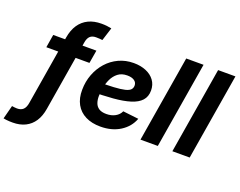

<svg xmlns="http://www.w3.org/2000/svg" viewBox="-233 -1029 1899 1520"><g transform="rotate(20 716.5 -268.5)"><path d="M418.5 -542.5 399.9 -432.6H36.6L54.7 -542.5ZM-10.7 219.2Q-24.4 219.2 -38.3 218.5Q-52.2 217.8 -64.9 216.3Q-77.6 214.8 -88.9 212.4L-59.1 98.1Q-50.3 99.6 -37.4 101.1Q-24.4 102.5 -16.1 102.5Q17.1 102.5 35.6 85Q54.2 67.4 60.5 29.3L157.7 -558.6Q168.5 -623.5 198.2 -667.7Q228 -711.9 274.9 -734.6Q321.8 -757.3 384.8 -757.3Q408.2 -757.3 428.7 -755.1Q449.2 -752.9 469.2 -748.5L434.1 -637.7Q424.3 -639.2 410.4 -640.1Q396.5 -641.1 379.9 -641.1Q347.7 -641.1 329.8 -624Q312 -606.9 306.2 -570.8L207.5 24.4Q197.3 87.9 168.9 131.1Q140.6 174.3 95.2 196.8Q49.8 219.2 -10.7 219.2Z M652.3 11.7Q579.6 11.7 526.6 -14.9Q473.6 -41.5 445.6 -92Q417.5 -142.6 418.5 -213.4Q418.9 -282.7 442.1 -343.8Q465.3 -404.8 507.1 -451.7Q548.8 -498.5 606 -525.1Q663.1 -551.8 731.4 -551.8Q789.1 -551.8 834.7 -533Q880.4 -514.2 906.7 -478.5Q933.1 -442.9 933.1 -393.1Q933.1 -341.8 903.3 -308.8Q873.5 -275.9 815.4 -257.8Q757.3 -239.7 672.6 -232.7Q587.9 -225.6 477.5 -225.6L492.7 -314.5Q586.4 -314.5 646 -317.9Q705.6 -321.3 738.5 -329.3Q771.5 -337.4 784.4 -351.3Q797.4 -365.2 797.4 -386.2Q797.4 -412.1 775.9 -427Q754.4 -441.9 716.3 -441.9Q668.9 -441.9 638.4 -418Q607.9 -394 590.8 -357.7Q573.7 -321.3 566.7 -281.7Q559.6 -242.2 559.6 -210.9Q559.1 -179.2 568.4 -153.6Q577.6 -127.9 600.3 -113Q623 -98.1 663.1 -98.1Q705.6 -98.1 737.3 -115.7Q769 -133.3 782.7 -164.1L914.6 -148.9Q887.7 -76.2 818.4 -32.2Q749 11.7 652.3 11.7Z M1253.9 -727.5 1133.3 0H987.3L1107.9 -727.5Z M1522.5 -727.5 1401.9 0H1255.9L1376.5 -727.5Z"/></g></svg>

Font: Inter 16pt
Style: Bold Italic
Weight: 700
Italic angle: -9.3988°
Version: Version 4.001;git-66647c0bb